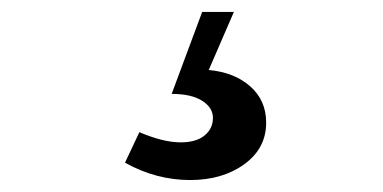

<svg xmlns="http://www.w3.org/2000/svg" viewBox="-20 -72 640 321"><path d="M329 45Q372 49 398.5 72.5Q425 96 425 133Q425 176 388.5 202.5Q352 229 298 229Q241 229 189 200L213 149Q253 166 282 166Q308 166 322 154.5Q336 143 336 125Q336 108 318 96.5Q300 85 267 85L318 -52H371Z"/></svg>

Font: Aoboshi One
Style: Regular
Weight: 400
Designer: IKIMOJI
Foundry: Natsumi Matsuba
Version: Version 1.000; ttfautohint (v1.8.3)